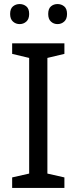

<svg xmlns="http://www.w3.org/2000/svg" viewBox="-20 -928 379 948"><path d="M298 0H40V-52L124 -71V-642L40 -662V-714H298V-662L214 -642V-71L298 -52ZM30 -859Q30 -885 44 -896.5Q58 -908 77 -908Q96 -908 110 -896.5Q124 -885 124 -859Q124 -834 110 -821.5Q96 -809 77 -809Q58 -809 44 -821.5Q30 -834 30 -859ZM218 -859Q218 -885 231.5 -896.5Q245 -908 264 -908Q283 -908 297 -896.5Q311 -885 311 -859Q311 -834 297 -821.5Q283 -809 264 -809Q245 -809 231.5 -821.5Q218 -834 218 -859Z"/></svg>

Font: Noto Sans Osmanya
Style: Regular
Weight: 400
Designer: Monotype Design Team
Foundry: Monotype Imaging Inc.
Version: Version 2.001; ttfautohint (v1.8.4.7-5d5b)